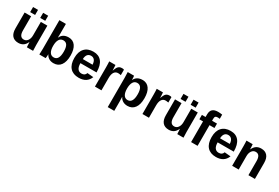

<svg xmlns="http://www.w3.org/2000/svg" viewBox="93 -2009 5092 3501"><g transform="rotate(30 2639.0 -259.0)"><path d="M199.2 -528.3V-231.9Q199.2 -92.8 293 -92.8Q342.8 -92.8 373.3 -135.5Q403.8 -178.2 403.8 -245.1V-528.3H541V-118.2Q541 -50.8 544.9 0H414.1Q408.2 -70.3 408.2 -105H405.8Q378.4 -44.9 336.2 -17.6Q293.9 9.8 235.8 9.8Q151.9 9.8 106.9 -41.7Q62 -93.3 62 -192.9V-528.3ZM357.4 -585.4V-692.4H463.4V-585.4ZM145.5 -585.4V-692.4H250V-585.4Z M1180.7 -266.1Q1180.7 -135.3 1128.2 -62.7Q1075.7 9.8 978 9.8Q921.9 9.8 880.9 -14.6Q839.8 -39.1 817.9 -85H816.9Q816.9 -67.9 814.7 -38.1Q812.5 -8.3 810.1 0H676.8Q680.7 -45.4 680.7 -120.6V-724.6H817.9V-522.5L815.9 -436.5H817.9Q864.3 -538.1 986.8 -538.1Q1080.6 -538.1 1130.6 -467Q1180.7 -396 1180.7 -266.1ZM1037.6 -266.1Q1037.6 -356 1011.2 -399.4Q984.9 -442.9 929.7 -442.9Q874 -442.9 845 -396.2Q815.9 -349.6 815.9 -261.7Q815.9 -177.7 844.5 -130.9Q873 -84 928.7 -84Q1037.6 -84 1037.6 -266.1Z M1507.8 9.8Q1388.7 9.8 1324.7 -60.8Q1260.7 -131.3 1260.7 -266.6Q1260.7 -397.5 1325.7 -467.8Q1390.6 -538.1 1509.8 -538.1Q1623.5 -538.1 1683.6 -462.6Q1743.7 -387.2 1743.7 -241.7V-237.8H1404.8Q1404.8 -160.6 1433.3 -121.3Q1461.9 -82 1514.6 -82Q1587.4 -82 1606.4 -145L1735.8 -133.8Q1679.7 9.8 1507.8 9.8ZM1507.8 -451.7Q1459.5 -451.7 1433.3 -418Q1407.2 -384.3 1405.8 -323.7H1610.8Q1606.9 -387.7 1580.1 -419.7Q1553.2 -451.7 1507.8 -451.7Z M1847.7 0V-404.3Q1847.7 -447.8 1846.4 -476.8Q1845.2 -505.9 1843.8 -528.3H1974.6Q1976.1 -519.5 1978.5 -474.9Q1981 -430.2 1981 -415.5H1982.9Q2002.9 -471.2 2018.6 -493.9Q2034.2 -516.6 2055.7 -527.6Q2077.1 -538.6 2109.4 -538.6Q2135.7 -538.6 2151.9 -531.2V-416.5Q2118.7 -423.8 2093.3 -423.8Q2042 -423.8 2013.4 -382.3Q1984.9 -340.8 1984.9 -259.3V0Z M2736.8 -266.6Q2736.8 -134.3 2683.8 -62.3Q2630.9 9.8 2534.2 9.8Q2478.5 9.8 2437.3 -14.4Q2396 -38.6 2374 -84H2371.1Q2374 -69.3 2374 4.9V207.5H2236.8V-406.7Q2236.8 -481.4 2232.9 -528.3H2366.2Q2368.7 -519.5 2370.4 -493.7Q2372.1 -467.8 2372.1 -442.4H2374Q2420.4 -539.6 2543 -539.6Q2635.3 -539.6 2686 -468.5Q2736.8 -397.5 2736.8 -266.6ZM2593.8 -266.6Q2593.8 -444.3 2484.9 -444.3Q2430.2 -444.3 2401.1 -396.5Q2372.1 -348.6 2372.1 -262.7Q2372.1 -177.2 2401.1 -130.6Q2430.2 -84 2483.9 -84Q2593.8 -84 2593.8 -266.6Z M2847.7 0V-404.3Q2847.7 -447.8 2846.4 -476.8Q2845.2 -505.9 2843.8 -528.3H2974.6Q2976.1 -519.5 2978.5 -474.9Q2981 -430.2 2981 -415.5H2982.9Q3002.9 -471.2 3018.6 -493.9Q3034.2 -516.6 3055.7 -527.6Q3077.1 -538.6 3109.4 -538.6Q3135.7 -538.6 3151.9 -531.2V-416.5Q3118.7 -423.8 3093.3 -423.8Q3042 -423.8 3013.4 -382.3Q2984.9 -340.8 2984.9 -259.3V0Z M3366.2 -528.3V-231.9Q3366.2 -92.8 3460 -92.8Q3509.8 -92.8 3540.3 -135.5Q3570.8 -178.2 3570.8 -245.1V-528.3H3708V-118.2Q3708 -50.8 3711.9 0H3581.1Q3575.2 -70.3 3575.2 -105H3572.8Q3545.4 -44.9 3503.2 -17.6Q3460.9 9.8 3402.8 9.8Q3318.8 9.8 3273.9 -41.7Q3229 -93.3 3229 -192.9V-528.3ZM3524.4 -585.4V-692.4H3630.4V-585.4ZM3312.5 -585.4V-692.4H3417V-585.4Z M4008.8 -435.5V0H3872.1V-435.5H3794.9V-528.3H3872.1V-583.5Q3872.1 -655.3 3910.2 -689.9Q3948.2 -724.6 4025.9 -724.6Q4064.5 -724.6 4112.8 -716.8V-628.4Q4092.8 -632.8 4072.8 -632.8Q4037.6 -632.8 4023.2 -618.9Q4008.8 -605 4008.8 -569.8V-528.3H4112.8V-435.5Z M4397 9.8Q4277.8 9.8 4213.9 -60.8Q4149.9 -131.3 4149.9 -266.6Q4149.9 -397.5 4214.8 -467.8Q4279.8 -538.1 4398.9 -538.1Q4512.7 -538.1 4572.8 -462.6Q4632.8 -387.2 4632.8 -241.7V-237.8H4293.9Q4293.9 -160.6 4322.5 -121.3Q4351.1 -82 4403.8 -82Q4476.6 -82 4495.6 -145L4625 -133.8Q4568.8 9.8 4397 9.8ZM4397 -451.7Q4348.6 -451.7 4322.5 -418Q4296.4 -384.3 4294.9 -323.7H4500Q4496.1 -387.7 4469.2 -419.7Q4442.4 -451.7 4397 -451.7Z M5079.1 0V-296.4Q5079.1 -435.5 4984.9 -435.5Q4935.1 -435.5 4904.5 -392.8Q4874 -350.1 4874 -283.2V0H4736.8V-410.2Q4736.8 -452.6 4735.6 -479.7Q4734.4 -506.8 4732.9 -528.3H4863.8Q4865.2 -519 4867.7 -478.8Q4870.1 -438.5 4870.1 -423.3H4872.1Q4899.9 -483.9 4941.9 -511.2Q4983.9 -538.6 5042 -538.6Q5126 -538.6 5170.9 -486.8Q5215.8 -435.1 5215.8 -335.4V0Z"/></g></svg>

Font: TypoPRO Liberation Sans
Style: Bold
Weight: 700
Designer: Steve Matteson
Foundry: Ascender Corporation
Version: Version 2.00.1